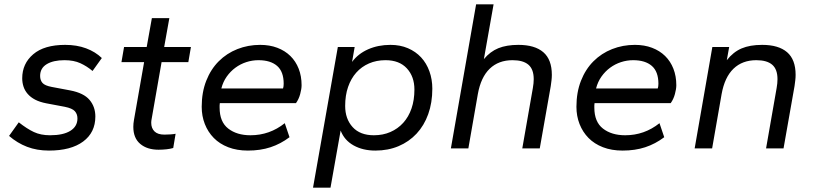

<svg xmlns="http://www.w3.org/2000/svg" viewBox="-20 -688 3773 890"><path d="M207 10Q151 10 105.5 -7.5Q60 -25 22 -58L67 -121Q105 -91 137 -76Q169 -61 212 -61Q273 -61 306 -81.5Q339 -102 339 -139Q339 -159 327 -172.5Q315 -186 280 -193L195 -209Q164 -215 143 -226Q122 -237 108.5 -252.5Q95 -268 89 -286.5Q83 -305 83 -325Q83 -393 134 -436.5Q185 -480 282 -480Q336 -480 379 -464Q422 -448 452 -419L409 -359Q383 -381 352.5 -395Q322 -409 279 -409Q227 -409 196.5 -390.5Q166 -372 166 -336Q166 -316 177 -303.5Q188 -291 220 -285L305 -269Q368 -257 395 -225Q422 -193 422 -148Q422 -74 365.5 -32Q309 10 207 10Z M715 6Q662 6 630 -21Q598 -48 598 -100Q598 -115 601 -132L648 -400H543L555 -470H660L684 -604H765L741 -470H865L853 -400H729L683 -137Q682 -132 681.5 -128Q681 -124 681 -119Q681 -94 696 -79Q711 -64 742 -64Q755 -64 770 -65Q785 -66 794 -68L783 -2Q770 2 752 4Q734 6 715 6Z M1129 10Q1078 10 1038 -5.5Q998 -21 971 -48.5Q944 -76 929.5 -113Q915 -150 915 -193Q915 -260 936 -313.5Q957 -367 994 -404Q1031 -441 1080.5 -460.5Q1130 -480 1186 -480Q1230 -480 1265.5 -466.5Q1301 -453 1326 -428.5Q1351 -404 1364.5 -369.5Q1378 -335 1378 -293Q1378 -276 1371.5 -252Q1365 -228 1352 -210H999Q998 -205 998 -199.5Q998 -194 998 -189Q998 -123 1038 -92Q1078 -61 1141 -61Q1230 -61 1300 -117L1322 -52Q1281 -21 1234 -5.5Q1187 10 1129 10ZM1178 -409Q1149 -409 1121.5 -400Q1094 -391 1071 -374Q1048 -357 1031 -333Q1014 -309 1006 -278H1292Q1295 -287 1295 -300Q1295 -356 1264.5 -382.5Q1234 -409 1178 -409Z M1720 10Q1662 10 1619 -14Q1576 -38 1559 -83L1512 182H1431L1546 -470H1624L1612 -401Q1640 -439 1686.5 -459.5Q1733 -480 1790 -480Q1835 -480 1871 -464.5Q1907 -449 1932 -422Q1957 -395 1970.5 -357.5Q1984 -320 1984 -277Q1984 -212 1965 -159Q1946 -106 1911 -68.5Q1876 -31 1827.5 -10.5Q1779 10 1720 10ZM1713 -61Q1755 -61 1789.5 -76Q1824 -91 1849 -118.5Q1874 -146 1887.5 -185Q1901 -224 1901 -273Q1901 -333 1866 -371Q1831 -409 1767 -409Q1725 -409 1690.5 -394Q1656 -379 1631.5 -351.5Q1607 -324 1593.5 -285Q1580 -246 1580 -197Q1580 -137 1614.5 -99Q1649 -61 1713 -61Z M2401 0 2450 -280Q2452 -291 2453 -301.5Q2454 -312 2454 -321Q2454 -367 2429.5 -388Q2405 -409 2356 -409Q2291 -409 2250 -369.5Q2209 -330 2195 -252L2151 0H2070L2187 -668H2268L2223 -414Q2252 -449 2290 -464.5Q2328 -480 2383 -480Q2459 -480 2498.5 -446Q2538 -412 2538 -341Q2538 -329 2536.5 -316Q2535 -303 2533 -289L2482 0Z M2866 10Q2815 10 2775 -5.5Q2735 -21 2708 -48.5Q2681 -76 2666.5 -113Q2652 -150 2652 -193Q2652 -260 2673 -313.5Q2694 -367 2731 -404Q2768 -441 2817.5 -460.5Q2867 -480 2923 -480Q2967 -480 3002.5 -466.5Q3038 -453 3063 -428.5Q3088 -404 3101.5 -369.5Q3115 -335 3115 -293Q3115 -276 3108.5 -252Q3102 -228 3089 -210H2736Q2735 -205 2735 -199.5Q2735 -194 2735 -189Q2735 -123 2775 -92Q2815 -61 2878 -61Q2967 -61 3037 -117L3059 -52Q3018 -21 2971 -5.5Q2924 10 2866 10ZM2915 -409Q2886 -409 2858.5 -400Q2831 -391 2808 -374Q2785 -357 2768 -333Q2751 -309 2743 -278H3029Q3032 -287 3032 -300Q3032 -356 3001.5 -382.5Q2971 -409 2915 -409Z M3531 0 3580 -280Q3582 -291 3583 -301.5Q3584 -312 3584 -321Q3584 -367 3559.5 -388Q3535 -409 3486 -409Q3421 -409 3380 -369.5Q3339 -330 3325 -252L3281 0H3200L3282 -470H3360L3349 -409Q3379 -447 3417.5 -463.5Q3456 -480 3513 -480Q3589 -480 3628.5 -446Q3668 -412 3668 -341Q3668 -329 3666.5 -316Q3665 -303 3663 -289L3612 0Z"/></svg>

Font: Celebes
Style: Italic
Weight: 400
Italic angle: -10°
Designer: Anugrah Pasau
Foundry: Lafontype
Version: Version 1.000; ttfautohint (v1.8.4)